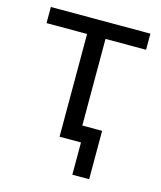

<svg xmlns="http://www.w3.org/2000/svg" viewBox="-101 -590 675 805"><g transform="rotate(15 236.0 -188.0)"><path d="M196 0V-446H20V-516H452V-446H276V-70H362V140H289V0Z"/></g></svg>

Font: IBM Plex Sans Var
Style: Regular
Weight: 400
Designer: Mike Abbink, Paul van der Laan, Pieter van Rosmalen
Foundry: Bold Monday
Version: Version 3.000